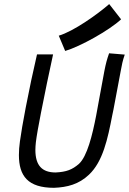

<svg xmlns="http://www.w3.org/2000/svg" viewBox="-20 -897 619 922"><path d="M262.2 -725.6 293 -652.3C363.8 -672.9 505.4 -751.5 561.5 -804.2L504.4 -877.4C446.3 -826.7 333 -746.6 262.2 -725.6ZM503.9 -641.1C493.2 -610.8 488.3 -591.8 481.4 -557.1C465.3 -474.1 453.6 -402.8 441.9 -342.8C423.3 -246.6 398.4 -146 358.9 -109.9C327.1 -82.5 299.3 -71.3 247.1 -68.8C182.6 -68.8 149.9 -101.6 149.9 -177.2C149.9 -188.5 150.9 -201.2 152.3 -214.4C155.8 -243.7 165 -295.4 176.8 -355.5C194.3 -445.8 217.3 -555.2 234.9 -635.7H157.7C139.6 -558.6 119.6 -464.4 103.5 -380.4C90.8 -314.5 80.6 -254.9 75.7 -218.3C72.3 -194.3 70.8 -172.9 70.8 -152.3C70.8 -51.8 114.3 4.9 239.3 4.9C302.7 2.4 358.4 -11.7 407.2 -58.1C474.1 -121.1 497.1 -229.5 519 -342.8L524.9 -371.1C535.6 -425.3 546.4 -487.3 560.1 -558.1C564.9 -584.5 568.8 -605.5 579.1 -634.8Z"/></svg>

Font: Fantasque Sans Mono
Style: RegItalic
Weight: 400
Italic angle: -11°
Monospace: yes
Designer: Jany Belluz
Version: Version 1.6.3